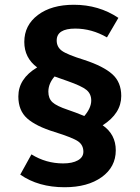

<svg xmlns="http://www.w3.org/2000/svg" viewBox="-20 -706 586 806"><path d="M411 -180Q466 -142 466 -75Q466 -5 407 37.5Q348 80 251 80Q141 80 65 27L112 -58Q173 -20 245 -20Q284 -20 307 -33Q330 -46 330 -69Q330 -97 308 -112.5Q286 -128 209 -152Q131 -176 94 -209Q57 -242 57 -301Q57 -376 136 -423Q82 -463 82 -530Q82 -600 139 -643Q196 -686 290 -686Q395 -686 477 -631L429 -549Q365 -586 296 -586Q218 -586 218 -536Q218 -509 239.5 -493Q261 -477 335 -454Q414 -428 451.5 -394.5Q489 -361 489 -303Q489 -230 411 -180ZM265 -245Q295 -235 334 -219Q363 -253 363 -284Q363 -312 343 -328.5Q323 -345 263 -366Q213 -384 209 -385Q183 -355 183 -321Q183 -293 200 -277Q217 -261 265 -245Z"/></svg>

Font: FiraGO SemiBold
Style: Regular
Weight: 600
Designer: bBox Type
Foundry: bBox Type GmbH
Version: Version 1.001;PS 001.001;hotconv 1.0.88;makeotf.lib2.5.64775